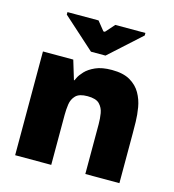

<svg xmlns="http://www.w3.org/2000/svg" viewBox="-92 -662 670 740"><g transform="rotate(15 243.0 -292.5)"><path d="M35 0V-414H156L179 -338H181Q181 -338 186.5 -349.5Q192 -361 206 -376Q220 -391 245.5 -402.5Q271 -414 311 -414Q356 -414 383.5 -398Q411 -382 425.5 -356.5Q440 -331 445 -301.5Q450 -272 450.5 -244.5Q451 -217 451 -198V0H315V-199Q315 -221 311.5 -242Q308 -263 294 -277.5Q280 -292 246 -292Q213 -292 199 -277.5Q185 -263 182 -242Q179 -221 179 -199V0ZM214 -461 87 -575V-585H211L240 -549H246L278 -585H398V-575L272 -461Z"/></g></svg>

Font: Darker Grotesque Light Black
Style: Regular
Weight: 900
Version: Version 1.000;gftools[0.9.28]